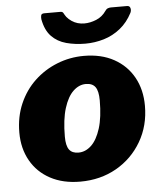

<svg xmlns="http://www.w3.org/2000/svg" viewBox="-53 -788 707 845"><g transform="rotate(-5 300.0 -366.0)"><path d="M268 10Q192 10 136 -20Q80 -50 49.5 -104Q19 -158 19 -228Q19 -298 44 -355.5Q69 -413 112.5 -454Q156 -495 212.5 -517.5Q269 -540 331 -540Q408 -540 464 -509Q520 -478 550 -423.5Q580 -369 580 -298Q580 -210 539 -140Q498 -70 427.5 -30Q357 10 268 10ZM271 -118Q302 -118 327.5 -142Q353 -166 368.5 -215Q384 -264 384 -339Q384 -380 371 -398Q358 -416 329 -416Q299 -416 273.5 -392Q248 -368 232.5 -318.5Q217 -269 217 -193Q217 -153 230 -135.5Q243 -118 271 -118ZM540 -742Q551 -742 554 -732Q557 -722 552 -711Q531 -670 498 -643.5Q465 -617 425 -605Q385 -593 343 -593Q298 -593 259 -603.5Q220 -614 194 -641Q168 -668 159 -717Q158 -727 160 -734.5Q162 -742 175 -742H246Q255 -742 258.5 -735Q262 -728 269 -718Q278 -707 290.5 -698.5Q303 -690 317 -686Q331 -682 346 -682Q372 -682 399 -693Q426 -704 443 -729Q448 -737 455 -739.5Q462 -742 468 -742Z"/></g></svg>

Font: Libre Franklin Black
Style: Italic
Weight: 900
Italic angle: -8°
Designer: Pablo Impallari, Rodrigo Fuenzalida, Nhung Nguyen
Foundry: Impallari Type
Version: Version 3.000